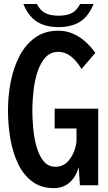

<svg xmlns="http://www.w3.org/2000/svg" viewBox="-20 -899 540 962"><path d="M381.3 -878.9H449.2Q425.8 -823.2 390.1 -796.4Q345.7 -763.2 272.5 -763.2Q188.5 -763.2 142.1 -808.6Q115.2 -834.5 97.2 -878.9H165Q180.7 -848.1 203.6 -835.4Q229 -820.3 273.9 -820.3Q322.3 -820.3 349.1 -839.4Q367.7 -852.5 381.3 -878.9ZM472.2 29.3H380.4L374.5 -61.5Q360.8 -13.2 329.1 15.1Q297.4 43.5 249.5 43.5Q186 43.5 142.1 11Q98.1 -21.5 71.3 -76.9Q44.4 -132.3 32.2 -202.1Q20 -272 20 -346.7Q20 -421.4 34.4 -492.4Q48.8 -563.5 79.1 -620.6Q109.4 -677.7 157.2 -711.4Q205.1 -745.1 272.5 -745.1Q376.5 -745.1 458 -634.3L388.2 -553.2Q337.4 -639.2 272.5 -639.2Q234.4 -639.2 209.2 -612.8Q184.1 -586.4 169.2 -542.7Q154.3 -499 148.2 -447Q142.1 -395 142.1 -343.8Q142.1 -301.8 146.7 -253.2Q151.4 -204.6 163.8 -161.4Q176.3 -118.2 199 -90.8Q221.7 -63.5 257.3 -63.5Q296.9 -63.5 322.3 -92.3Q347.7 -121.1 357.9 -161.6Q363.3 -184.6 363.3 -190.4V-255.4H253.9V-354.5H472.2Z"/></svg>

Font: BIZ UDGothic
Style: Bold
Weight: 700
Monospace: yes
Designer: TypeBank Co., Ltd.
Foundry: Morisawa Inc.
Version: Version 1.05